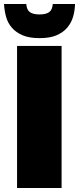

<svg xmlns="http://www.w3.org/2000/svg" viewBox="-35 -937 394 957"><path d="M272 -708V0H50V-708ZM-15 -917H96Q98 -888 114 -876.5Q130 -865 162 -865Q194 -865 210 -876.5Q226 -888 228 -917H339Q338 -883 329 -852.5Q320 -822 299.5 -798.5Q279 -775 246.5 -761Q214 -747 164 -747H160Q111 -747 78 -761Q45 -775 24.5 -798.5Q4 -822 -4.5 -852.5Q-13 -883 -15 -917Z"/></svg>

Font: Fz Poppins Black
Style: Regular
Weight: 900
Designer: Ninad Kale (Devanagari), Jonny Pinhorn (Latin)
Foundry: Indian Type Foundry
Version: Vit hóa bi Vntype.Com & FontZin.Com